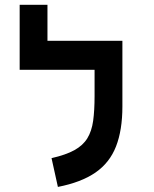

<svg xmlns="http://www.w3.org/2000/svg" viewBox="-20 -752 626 782"><path d="M478.5 -585.9V-318.4Q478.5 -222.2 452.6 -155.8Q426.8 -89.4 368.9 -49.3Q311 -9.3 215.8 9.3L189.9 -107.9Q248 -121.1 283 -140.4Q317.9 -159.7 335.7 -188.7Q353.5 -217.8 359.4 -260Q365.2 -302.2 365.2 -360.8V-467.8H60.1V-732.4H173.3V-585.9Z"/></svg>

Font: CaskaydiaCove NF SemiBold
Style: Regular
Weight: 600
Designer: Aaron Bell
Foundry: Saja Typeworks
Version: Version 2111.001; VTT 6.35;Nerd Fonts 3.2.1